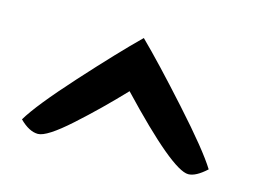

<svg xmlns="http://www.w3.org/2000/svg" viewBox="-52 -768 592 443"><g transform="rotate(15 244.0 -546.5)"><path d="M424 -408Q386 -408 244 -558Q193 -504 139.5 -456Q86 -408 65 -408Q44 -408 21 -431Q44 -470 119.5 -553.5Q195 -637 244 -685Q291 -639 367 -554.5Q443 -470 467 -431Q442 -408 424 -408Z"/></g></svg>

Font: Overlock
Style: Bold
Weight: 700
Designer: Dario Muhafara
Foundry: Dario Manuel Muhafara
Version: Version 1.001